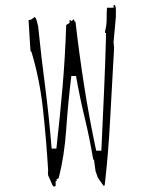

<svg xmlns="http://www.w3.org/2000/svg" viewBox="-20 -728 543 728"><path d="M385.7 -698.7Q384.3 -679.2 384.3 -654.8Q384.3 -630.4 378.4 -610.4V-603H382.3Q379.4 -489.7 374.5 -380.9L364.3 -156.7H357.4H344.7Q317.9 -281.7 299.1 -402.6Q280.3 -523.4 266.1 -646H262.7L260.3 -655.3L251 -647.9L244.1 -653.3L243.7 -641.1L231 -633.3Q227.1 -512.2 217.3 -399.4Q207.5 -286.6 193.8 -164.6H175.8Q165.5 -290 150.9 -401.9Q136.2 -513.7 124.5 -629.4Q118.2 -654.3 116.7 -656.7Q114.7 -661.1 112.3 -663.6Q106.9 -660.6 103.5 -657.7Q97.7 -652.3 90.3 -652.3Q89.4 -652.3 88.4 -652.8Q90.3 -622.1 91.8 -593.3Q93.3 -564.5 95.7 -534.2L99.1 -531.7Q130.4 -429.2 143.1 -312.5Q155.8 -195.8 162.6 -80.6L161.6 -76.7L162.6 -62.5Q168.9 -50.3 172.4 -41Q175.8 -31.7 178 -27.8Q180.2 -23.9 183.1 -20.5L190.9 -22.5V-41.5H194.8V-48.3L202.6 -52.7Q224.1 -136.7 231 -236.6Q237.8 -336.4 250.5 -439.9H268.1Q283.7 -353 301.8 -278.8Q319.8 -204.6 333.5 -122.6H336.4L342.3 -79.1L351.1 -54.2L372.6 -23.4L377 -25.4Q391.1 -148.4 397.9 -280.3Q404.8 -412.1 412.6 -546.9L410.6 -568.4L419.4 -664.6V-692.4Q419.4 -701.7 416 -708.5H410.6V-698.7Z"/></svg>

Font: Bakudai
Style: ExtraLight
Weight: 200
Version: Version 1.48